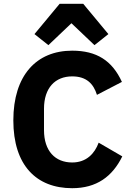

<svg xmlns="http://www.w3.org/2000/svg" viewBox="-20 -976 691 1008"><path d="M417 -956H293L161 -797L234 -739L355 -854L476 -739L549 -797ZM359 12C487 12 570 -49 622 -155L498 -227C477 -170 434 -123 359 -123C270 -123 211 -183 211 -293V-405C211 -515 270 -575 359 -575C434 -575 471 -536 489 -478L620 -546C569 -658 487 -710 359 -710C171 -710 50 -580 50 -344C50 -108 171 12 359 12Z"/></svg>

Font: Braiins Sans
Style: Bold
Weight: 700
Designer: Mike Abbink, Paul van der Laan, Pieter van Rosmalen, Jiri Chlebus, Lubos Buracinsky
Foundry: Bold Monday, Sudetype
Version: Version 1.000;hotconv 1.0.109;makeotfexe 2.5.65596